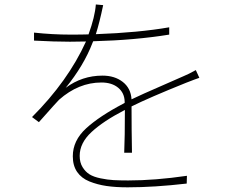

<svg xmlns="http://www.w3.org/2000/svg" viewBox="-20 -799 1040 846"><path d="M530.3 -314.5 528.3 -313.5Q435.5 -265.6 383.3 -217.3Q331.1 -168.9 331.1 -112.3Q331.1 -83 343.8 -62.5Q356.4 -42 374.5 -30.8Q392.6 -19.5 423.3 -13.2Q454.1 -6.8 480.5 -5.4Q506.8 -3.9 544.9 -3.9Q663.1 -3.9 803.7 -24.4L802.7 9.8Q660.2 26.4 542 26.4Q489.3 26.4 449.2 20.5Q409.2 14.6 374 0.5Q338.9 -13.7 319.8 -41.5Q300.8 -69.3 300.8 -110.4Q300.8 -179.7 359.4 -233.4Q418 -287.1 524.4 -342.8L529.3 -345.7V-351.6Q528.3 -389.6 500.5 -412.6Q472.7 -435.5 426.8 -435.5Q326.2 -435.5 240.2 -359.4Q236.3 -356.4 151.4 -260.7L121.1 -283.2Q279.3 -441.4 358.4 -615.2V-616.2Q334 -615.2 288.1 -615.2Q220.7 -615.2 129.9 -620.1V-655.3Q211.9 -646.5 290 -646.5Q342.8 -646.5 370.1 -647.5Q398.4 -725.6 402.3 -779.3L434.6 -776.4Q418 -697.3 402.3 -648.4Q591.8 -655.3 725.6 -678.7V-646.5Q575.2 -622.1 390.6 -617.2L387.7 -610.4Q349.6 -510.7 269.5 -412.1Q341.8 -465.8 431.6 -465.8Q485.4 -465.8 521 -438Q556.6 -410.2 559.6 -361.3Q606.4 -383.8 685.5 -418Q764.6 -452.1 790 -463.9Q809.6 -471.7 842.8 -490.2L858.4 -456.1Q845.7 -452.1 800.8 -434.6Q635.7 -368.2 559.6 -330.1Q559.6 -227.5 561.5 -126H527.3Q530.3 -195.3 530.3 -314.5Z"/></svg>

Font: GenEi Gothic M ExtraLight
Style: Regular
Weight: 200
Designer: o_tamon (Modified); [Source Han Sans]
Ryoko NISHIZUKA  (kana & ideographs); Paul D. Hunt (Latin, Greek & Cyrillic); Wenl
Version: Version 1.1a;Original Version 1.004